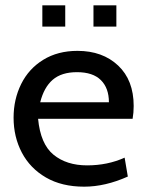

<svg xmlns="http://www.w3.org/2000/svg" viewBox="-20 -691 552 721"><path d="M31 -249Q31 -318 59.5 -375.5Q88 -433 142.5 -466.5Q197 -500 271 -500Q365 -500 423.5 -445Q482 -390 482 -293Q482 -268 478 -245H123Q132 -150 181 -110Q230 -70 307 -70Q384 -70 448 -99L460 -28Q375 10 296 10Q212 10 152.5 -24.5Q93 -59 62 -118Q31 -177 31 -249ZM389 -307Q389 -360 359 -390Q329 -420 269 -420Q211 -420 178 -391.5Q145 -363 131 -307ZM139 -671H225V-591H139ZM331 -671H417V-591H331Z"/></svg>

Font: Cabin
Style: Regular
Weight: 400
Designer: Pablo Impallari
Foundry: Pablo Impallari. http://www.impallari.com Igino Marini. http://www.ikern.com
Version: Version 2.200